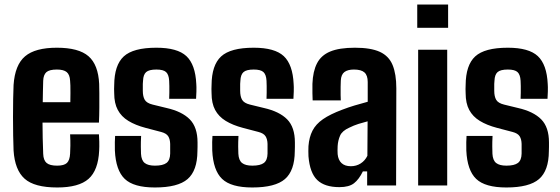

<svg xmlns="http://www.w3.org/2000/svg" viewBox="-20 -820 2477 849"><path d="M233 9Q132 9 88.8 -29.8Q45.5 -68.5 40 -154.5Q39 -181.5 38.2 -220.8Q37.5 -260 37.5 -302.5Q37.5 -345 38.2 -382.8Q39 -420.5 40 -444Q46 -533 90.8 -571Q135.5 -609 231.5 -609Q328 -609 371.2 -571.5Q414.5 -534 418.5 -449Q419 -437 419.2 -408.2Q419.5 -379.5 419.2 -344Q419 -308.5 417.5 -278H168Q168 -245 168.8 -211Q169.5 -177 171 -140Q172 -111.5 186 -99.5Q200 -87.5 232.5 -87.5Q263.5 -87.5 276 -99.5Q288.5 -111.5 290 -141Q291 -155.5 291.2 -176.5Q291.5 -197.5 290 -226H417.5Q418.5 -216.5 419 -193.8Q419.5 -171 418.5 -154.5Q414.5 -67 371.5 -29Q328.5 9 233 9ZM169 -368H291Q291.5 -388.5 291.5 -408Q291.5 -427.5 291.2 -442.2Q291 -457 290 -463Q288.5 -490 275 -501.2Q261.5 -512.5 231.5 -512.5Q198 -512.5 185 -500.8Q172 -489 171 -463Q170.5 -438.5 169.8 -414.8Q169 -391 169 -368Z M665 9Q571 9 531.5 -29Q492 -67 488 -154.5Q487.5 -174 487.8 -191.5Q488 -209 489 -219H604Q602.5 -190 602.8 -171.8Q603 -153.5 603.5 -140Q605 -111 620 -99.2Q635 -87.5 665 -87.5Q700.5 -87.5 716.2 -99.5Q732 -111.5 732.5 -141Q732.5 -154 732.5 -158.5Q732.5 -163 732.5 -167.2Q732.5 -171.5 732.5 -183.5Q732 -204.5 723.8 -217.5Q715.5 -230.5 692.5 -236.5L624 -254.5Q578.5 -266.5 547.5 -285.5Q516.5 -304.5 500.8 -334Q485 -363.5 485 -407.5Q484.5 -418 484.5 -426.5Q484.5 -435 485 -443.5Q485.5 -532 527.2 -570.5Q569 -609 671.5 -609Q764.5 -609 804.2 -571.8Q844 -534.5 848 -448.5Q849 -438 848.5 -415Q848 -392 847 -383H728Q728.5 -394.5 728.8 -410Q729 -425.5 728.8 -440Q728.5 -454.5 728 -463Q726.5 -490 714.5 -501.2Q702.5 -512.5 671.5 -512.5Q639 -512.5 626.2 -501.2Q613.5 -490 612.5 -463Q612 -458.5 611.5 -449Q611 -439.5 611.5 -418.5Q611.5 -393.5 620 -378.8Q628.5 -364 655 -357.5L716.5 -342.5Q785 -327 819.2 -292.2Q853.5 -257.5 853.5 -190Q853.5 -180 853.5 -170.8Q853.5 -161.5 853 -151Q852.5 -65.5 809.5 -28.2Q766.5 9 665 9Z M1095.5 9Q1001.5 9 962 -29Q922.5 -67 918.5 -154.5Q918 -174 918.2 -191.5Q918.5 -209 919.5 -219H1034.5Q1033 -190 1033.2 -171.8Q1033.5 -153.5 1034 -140Q1035.5 -111 1050.5 -99.2Q1065.5 -87.5 1095.5 -87.5Q1131 -87.5 1146.8 -99.5Q1162.5 -111.5 1163 -141Q1163 -154 1163 -158.5Q1163 -163 1163 -167.2Q1163 -171.5 1163 -183.5Q1162.5 -204.5 1154.2 -217.5Q1146 -230.5 1123 -236.5L1054.5 -254.5Q1009 -266.5 978 -285.5Q947 -304.5 931.2 -334Q915.5 -363.5 915.5 -407.5Q915 -418 915 -426.5Q915 -435 915.5 -443.5Q916 -532 957.8 -570.5Q999.5 -609 1102 -609Q1195 -609 1234.8 -571.8Q1274.5 -534.5 1278.5 -448.5Q1279.5 -438 1279 -415Q1278.5 -392 1277.5 -383H1158.5Q1159 -394.5 1159.2 -410Q1159.5 -425.5 1159.2 -440Q1159 -454.5 1158.5 -463Q1157 -490 1145 -501.2Q1133 -512.5 1102 -512.5Q1069.5 -512.5 1056.8 -501.2Q1044 -490 1043 -463Q1042.5 -458.5 1042 -449Q1041.5 -439.5 1042 -418.5Q1042 -393.5 1050.5 -378.8Q1059 -364 1085.5 -357.5L1147 -342.5Q1215.5 -327 1249.8 -292.2Q1284 -257.5 1284 -190Q1284 -180 1284 -170.8Q1284 -161.5 1283.5 -151Q1283 -65.5 1240 -28.2Q1197 9 1095.5 9Z M1481 7.5Q1415.5 7.5 1382.8 -24Q1350 -55.5 1344 -129Q1343.5 -139 1343.5 -152Q1343.5 -165 1344 -174Q1347 -213.5 1361.8 -242.2Q1376.5 -271 1408.2 -293Q1440 -315 1493.5 -335Q1521 -345.5 1547.5 -353.5Q1574 -361.5 1606 -370V-457.5Q1606 -486.5 1591.8 -499.5Q1577.5 -512.5 1545 -512.5Q1517.5 -512.5 1503 -501.5Q1488.5 -490.5 1487 -464Q1486.5 -455.5 1486.2 -436.5Q1486 -417.5 1486.2 -399.2Q1486.5 -381 1487 -376H1362.5Q1362 -386.5 1361.5 -407.8Q1361 -429 1361.5 -449Q1363.5 -504.5 1381.8 -540Q1400 -575.5 1440.2 -592.2Q1480.5 -609 1549.5 -609Q1619.5 -609 1659.5 -590.8Q1699.5 -572.5 1716 -532.5Q1732.5 -492.5 1732.5 -429L1731.5 0H1603.5V-62H1584.5Q1567.5 -27 1545.5 -9.8Q1523.5 7.5 1481 7.5ZM1531.5 -85Q1555.5 -85 1574.8 -97.2Q1594 -109.5 1604.5 -131L1605.5 -283.5Q1585.5 -278.5 1565 -272Q1544.5 -265.5 1524.5 -255.5Q1493 -241.5 1483.8 -220.2Q1474.5 -199 1473 -174Q1472.5 -161.5 1472.5 -155Q1472.5 -148.5 1473 -138.5Q1475.5 -112.5 1490.2 -98.8Q1505 -85 1531.5 -85Z M1825 -697V-800H1961.5V-697ZM1829 0V-600H1957.5V0Z M2219 9Q2125 9 2085.5 -29Q2046 -67 2042 -154.5Q2041.5 -174 2041.8 -191.5Q2042 -209 2043 -219H2158Q2156.5 -190 2156.8 -171.8Q2157 -153.5 2157.5 -140Q2159 -111 2174 -99.2Q2189 -87.5 2219 -87.5Q2254.5 -87.5 2270.2 -99.5Q2286 -111.5 2286.5 -141Q2286.5 -154 2286.5 -158.5Q2286.5 -163 2286.5 -167.2Q2286.5 -171.5 2286.5 -183.5Q2286 -204.5 2277.8 -217.5Q2269.5 -230.5 2246.5 -236.5L2178 -254.5Q2132.5 -266.5 2101.5 -285.5Q2070.5 -304.5 2054.8 -334Q2039 -363.5 2039 -407.5Q2038.5 -418 2038.5 -426.5Q2038.5 -435 2039 -443.5Q2039.5 -532 2081.2 -570.5Q2123 -609 2225.5 -609Q2318.5 -609 2358.2 -571.8Q2398 -534.5 2402 -448.5Q2403 -438 2402.5 -415Q2402 -392 2401 -383H2282Q2282.5 -394.5 2282.8 -410Q2283 -425.5 2282.8 -440Q2282.5 -454.5 2282 -463Q2280.5 -490 2268.5 -501.2Q2256.5 -512.5 2225.5 -512.5Q2193 -512.5 2180.2 -501.2Q2167.5 -490 2166.5 -463Q2166 -458.5 2165.5 -449Q2165 -439.5 2165.5 -418.5Q2165.5 -393.5 2174 -378.8Q2182.5 -364 2209 -357.5L2270.5 -342.5Q2339 -327 2373.2 -292.2Q2407.5 -257.5 2407.5 -190Q2407.5 -180 2407.5 -170.8Q2407.5 -161.5 2407 -151Q2406.5 -65.5 2363.5 -28.2Q2320.5 9 2219 9Z"/></svg>

Font: Big Shoulders
Style: Bold
Weight: 700
Designer: Patric King
Foundry: XO Type Co
Version: Version 2.002